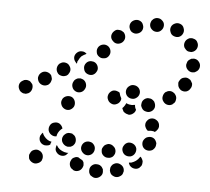

<svg xmlns="http://www.w3.org/2000/svg" viewBox="-46 -622 761 696"><g transform="rotate(5 334.0 -273.5)"><path d="M301 -1Q301 4 302 8Q304 13 307 17Q311 20 315 22Q320 25 325 25Q335 25 343 18Q351 11 351 1Q351 -4 350 -9Q348 -13 345 -17Q341 -21 337 -23Q332 -25 327 -25Q317 -26 309 -19Q301 -12 301 -1ZM378 -21Q376 -17 376 -12Q375 -7 377 -2Q380 8 389 12Q398 17 408 14Q413 12 417 9Q421 6 423 2Q425 -3 426 -8Q426 -13 425 -17Q422 -27 412 -32Q403 -37 393 -34Q388 -32 384 -29Q381 -26 378 -21ZM276 -31Q277 -29 278 -27Q279 -22 279 -17Q278 -12 276 -8Q271 2 261 5Q251 8 242 3V2Q233 -2 230 -12Q227 -22 232 -31Q235 -39 243 -42Q250 -46 258 -44Q261 -42 264 -40Q269 -37 273 -35Q275 -33 276 -31ZM115 -56Q106 -61 96 -57Q86 -54 82 -44Q79 -40 79 -35Q79 -30 80 -25Q82 -20 85 -17Q89 -13 93 -11Q103 -6 112 -10Q122 -13 127 -22V-23Q131 -32 128 -42Q124 -52 115 -56ZM451 -42Q460 -45 467 -50Q475 -56 480 -64Q481 -65 481 -66Q483 -65 483 -65Q484 -64 485 -63Q488 -59 490 -54Q492 -50 491 -45Q491 -40 489 -35Q487 -31 483 -28V-27Q475 -20 465 -21Q454 -22 447 -30Q445 -32 444 -35Q442 -38 442 -41Q446 -41 451 -42ZM178 -55Q173 -61 173 -68Q173 -76 176 -82Q179 -77 182 -73Q188 -66 197 -62Q205 -58 214 -57Q217 -57 220 -57Q218 -54 216 -53Q215 -51 213 -49Q204 -43 194 -45Q184 -47 178 -55ZM367 -52Q372 -52 376 -54Q381 -56 384 -60Q387 -64 389 -69Q390 -73 390 -78Q389 -89 381 -95Q374 -102 363 -102Q358 -101 354 -99Q349 -97 346 -93Q343 -89 341 -85Q339 -80 340 -75Q340 -65 348 -58Q356 -51 366 -52ZM314 -75Q315 -80 314 -85Q313 -90 310 -94Q307 -98 303 -101Q299 -103 294 -104Q284 -106 275 -100Q267 -94 265 -84Q264 -79 265 -75Q266 -70 269 -66Q272 -62 276 -59Q280 -56 285 -55Q295 -53 304 -59Q312 -65 314 -75ZM464 -95Q461 -105 452 -110Q443 -115 433 -113Q423 -110 418 -101Q412 -92 415 -82Q418 -72 426 -67Q435 -62 445 -64H446Q456 -67 461 -76Q466 -85 464 -95ZM114 -112 115 -113Q116 -115 118 -118Q120 -120 122 -122Q124 -115 128 -110Q134 -102 142 -97Q149 -93 156 -92Q153 -87 152 -81Q146 -77 139 -77Q132 -76 126 -79Q117 -83 113 -93Q110 -103 114 -112ZM226 -80Q231 -82 235 -85Q238 -88 241 -93Q245 -102 242 -112Q239 -122 230 -126V-127Q225 -129 220 -129Q215 -130 210 -128Q206 -127 202 -123Q198 -120 196 -116Q191 -107 194 -97Q198 -87 207 -82Q211 -80 216 -79Q221 -79 226 -80ZM534 -110Q535 -114 535 -119Q534 -124 531 -129Q529 -133 525 -136Q521 -139 516 -140Q511 -141 506 -140Q501 -139 497 -137Q488 -131 485 -121Q483 -111 488 -102Q494 -93 504 -91Q514 -89 523 -94Q527 -97 530 -101Q533 -105 534 -110ZM142 -132Q140 -142 145 -151Q150 -160 160 -162Q170 -165 179 -160Q188 -154 191 -144Q191 -144 191 -144Q191 -143 191 -143Q189 -142 187 -140Q180 -134 176 -126Q173 -120 172 -113Q162 -111 153 -117Q145 -122 142 -132ZM489 -180V-181Q488 -191 495 -199Q501 -207 512 -208Q517 -208 521 -207Q526 -205 530 -202Q534 -199 536 -195Q539 -190 539 -185Q540 -180 538 -175Q537 -171 533 -167Q532 -165 530 -163Q528 -162 525 -160Q523 -161 521 -162Q511 -164 502 -162Q501 -162 500 -162Q496 -165 493 -170Q490 -175 489 -180ZM215 -260Q205 -264 196 -261Q186 -258 181 -249V-248Q176 -239 180 -229Q183 -220 192 -215Q201 -210 211 -213Q221 -217 226 -226Q230 -235 227 -245Q224 -255 215 -260ZM426 -214Q421 -215 416 -217Q412 -219 408 -222Q405 -225 404 -229Q402 -232 401 -236Q403 -238 405 -240Q410 -246 414 -255Q419 -252 425 -251Q434 -249 443 -251Q445 -251 446 -252Q446 -250 446 -248Q447 -240 451 -234Q449 -225 442 -220Q435 -214 426 -214ZM506 -233Q515 -238 518 -248Q520 -258 515 -267V-268Q512 -272 508 -275Q504 -278 500 -279Q495 -280 490 -280Q485 -279 481 -277Q476 -274 473 -270Q470 -266 469 -261Q468 -256 468 -252Q469 -247 472 -242Q477 -233 487 -231Q497 -228 506 -233ZM393 -263Q389 -253 380 -249Q370 -244 361 -248Q351 -252 347 -261Q342 -271 346 -280V-281Q350 -290 359 -295Q368 -299 378 -295Q381 -294 383 -293Q385 -291 387 -290Q387 -289 387 -288Q389 -279 394 -271Q394 -269 394 -267Q394 -265 393 -263ZM68 -294Q65 -298 61 -302Q58 -305 53 -306Q48 -308 43 -307Q38 -307 34 -304Q24 -299 21 -290Q18 -280 23 -271Q25 -266 29 -263Q33 -260 38 -258Q43 -257 48 -257Q52 -258 57 -260Q66 -265 69 -275Q72 -285 68 -294ZM553 -308Q545 -302 543 -291Q541 -281 547 -273Q553 -264 563 -262Q573 -260 582 -266V-267Q591 -272 592 -283Q594 -293 588 -301Q586 -305 581 -308Q577 -311 572 -312Q568 -313 563 -312Q558 -311 554 -308ZM459 -293Q461 -303 455 -312Q449 -320 439 -322H438Q428 -324 420 -318Q411 -312 409 -302Q407 -292 413 -283Q419 -275 429 -273H430Q440 -271 448 -277Q457 -283 459 -293ZM250 -327Q245 -329 241 -330Q236 -330 231 -329Q226 -327 222 -324Q218 -321 216 -316Q211 -307 214 -297Q217 -287 226 -282Q235 -277 245 -280Q255 -283 260 -293Q265 -302 262 -312Q259 -322 250 -327ZM124 -296H125Q129 -299 132 -303Q135 -307 136 -312Q138 -316 137 -321Q136 -326 134 -331Q129 -339 119 -342Q109 -345 100 -340Q95 -337 92 -333Q89 -329 88 -325Q86 -320 87 -315Q88 -310 90 -306Q95 -297 105 -294Q115 -291 124 -296ZM596 -335Q597 -330 600 -326Q603 -322 607 -319Q616 -314 626 -316Q636 -319 641 -328Q644 -332 645 -337Q646 -342 645 -347Q643 -351 640 -356Q638 -360 633 -362Q625 -368 614 -365Q604 -363 599 -354Q596 -350 595 -345Q595 -340 596 -335ZM190 -336 191 -337Q195 -339 197 -344Q200 -348 201 -353Q202 -357 201 -362Q200 -367 197 -371Q192 -380 181 -382Q171 -384 163 -378H162Q154 -372 152 -362Q150 -352 156 -343Q158 -339 163 -336Q167 -334 172 -333Q177 -332 181 -333Q186 -334 190 -336ZM288 -392Q283 -395 278 -395Q273 -396 269 -395Q264 -394 260 -391Q256 -388 253 -383Q248 -374 251 -364Q253 -354 262 -349Q271 -344 281 -346Q291 -349 296 -358Q302 -367 299 -377Q296 -387 288 -392ZM254 -420Q255 -420 255 -420Q248 -428 238 -428Q228 -429 220 -422Q212 -415 211 -405Q211 -394 218 -387Q219 -385 220 -384Q221 -383 223 -382Q223 -386 224 -390Q225 -392 227 -395Q231 -404 237 -410Q245 -416 254 -420ZM641 -387Q646 -387 651 -388Q655 -390 659 -393Q663 -396 665 -400Q668 -405 668 -410Q669 -420 662 -428Q656 -436 645 -437Q640 -437 635 -436Q631 -434 627 -431Q623 -428 621 -424Q619 -419 618 -414Q617 -404 624 -396Q631 -388 641 -387ZM330 -455Q321 -461 311 -459Q301 -457 295 -449Q289 -440 291 -430Q292 -420 301 -414Q309 -408 320 -410Q330 -411 336 -420Q342 -429 340 -439Q338 -449 330 -455ZM622 -461Q627 -460 632 -460Q637 -461 641 -463Q650 -468 653 -478Q656 -488 651 -497Q649 -502 645 -505Q641 -508 636 -509Q631 -511 626 -510Q621 -510 617 -507Q608 -502 605 -492Q602 -482 607 -473Q610 -469 613 -466Q617 -462 622 -461ZM382 -510Q378 -513 374 -515Q369 -517 364 -517Q359 -518 354 -516Q350 -514 346 -510Q339 -503 338 -493Q338 -482 346 -475Q353 -467 363 -467Q373 -467 381 -474Q389 -482 389 -492Q389 -502 382 -510ZM435 -511Q445 -515 449 -524Q453 -534 449 -543Q446 -553 436 -557Q427 -561 417 -557Q407 -553 403 -544Q399 -534 403 -525Q406 -515 416 -511Q425 -507 435 -511ZM597 -525Q601 -534 597 -544Q594 -554 584 -558Q574 -562 565 -558Q555 -554 551 -545Q547 -535 551 -526Q554 -516 564 -512Q574 -508 583 -511Q593 -515 597 -525ZM525 -548Q525 -558 517 -565Q510 -572 500 -572H499Q494 -572 490 -570Q485 -568 482 -564Q478 -561 477 -556Q475 -552 475 -547Q475 -536 483 -529Q490 -522 500 -522H501Q511 -522 518 -530Q525 -537 525 -548Z"/></g></svg>

Font: FRB American Cursive Guidelines Arrows Dotted Black
Style: Bold Italic
Weight: 900
Italic angle: -25°
Version: Version 2.0;Modular Font Editor K font №1